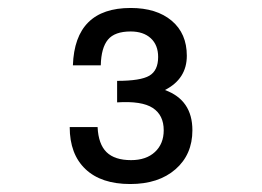

<svg xmlns="http://www.w3.org/2000/svg" viewBox="-20 -722 658 482"><path d="M307 -260Q234 -260 194.5 -297.5Q155 -335 155 -403H225Q227 -360 247.5 -340Q268 -320 309 -320Q347 -320 369 -340.5Q391 -361 391 -395Q391 -433 363.5 -451Q336 -469 274 -465V-519Q333 -519 355 -532Q377 -545 377 -579Q377 -609 358.5 -626Q340 -643 308 -643Q268 -643 251 -622.5Q234 -602 233 -558H163Q168 -702 308 -702Q373 -702 411 -670Q449 -638 449 -582Q449 -524 394 -496Q463 -471 463 -395Q463 -334 420.5 -297Q378 -260 307 -260Z"/></svg>

Font: Fragment Mono SC
Style: Regular
Weight: 400
Monospace: yes
Designer: Wei Huang based on Nimbus Sans by URW Studio, based on Helvetica by Max Miedinger.
Foundry: Wei Huang
Version: Version 1.012; ttfautohint (v1.8.4.7-5d5b)